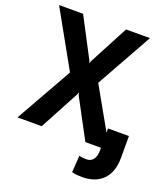

<svg xmlns="http://www.w3.org/2000/svg" viewBox="-166 -851 1031 1176"><g transform="rotate(20 350.0 -263.0)"><path d="M171.2 -733.7 305.4 -477.6Q309.3 -470.2 309.3 -464.8H313.2Q313.2 -472.3 316.1 -477.6L451.3 -733.7H607.2L402.7 -368.3L610.8 0H453.1L316.1 -256Q313.2 -262.1 313.2 -269.9H309.3Q309.3 -264.2 305.4 -256L168.3 0H10.7L218.8 -368.3L14.6 -733.7ZM554.7 -126.1H691.1V14.9Q691.1 109 642.2 158.6Q593.4 208.1 507.8 208.1Q489.3 208.1 473.7 206.7Q458.1 205.3 440 201L447.1 90.9Q457 94.1 469.8 95.5Q482.6 96.9 495 96.9Q523.1 96.9 538.9 76.3Q554.7 55.8 554.7 14.9Z"/></g></svg>

Font: Interface
Style: Bold
Weight: 700
Designer: Rasmus Andersson
Foundry: rsms
Version: Version 1.8